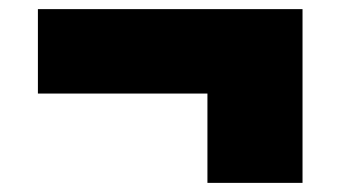

<svg xmlns="http://www.w3.org/2000/svg" viewBox="-20 -462 772 423"><path d="M437 -59.1H646.5V-441.9H63.5V-255.9H437Z"/></svg>

Font: Decalotype Black Italic
Style: Regular
Weight: 900
Italic angle: -10°
Designer: Alfredo Marco Pradil
Foundry: Alfredo Marco Pradil
Version: Version 1.0